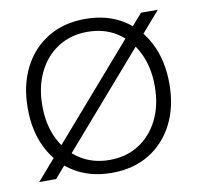

<svg xmlns="http://www.w3.org/2000/svg" viewBox="-81 -806 933 908"><g transform="rotate(-10 385.0 -352.5)"><path d="M385 17Q283 17 206.5 -29Q130 -75 87.5 -158Q45 -241 45 -352Q45 -463 87.5 -546.5Q130 -630 206.5 -676Q283 -722 385 -722Q488 -722 564 -676Q640 -630 682.5 -546.5Q725 -463 725 -352Q725 -241 682.5 -158Q640 -75 564 -29Q488 17 385 17ZM385 -45Q466 -45 526.5 -84Q587 -123 621 -192Q655 -261 655 -352Q655 -443 621 -512.5Q587 -582 526.5 -621Q466 -660 385 -660Q305 -660 244 -621Q183 -582 149 -512.5Q115 -443 115 -352Q115 -261 149 -192Q183 -123 244 -84Q305 -45 385 -45ZM119 0H38L651 -705H732Z"/></g></svg>

Font: TikTok Sans Light
Style: Regular
Weight: 300
Version: Version 4.000